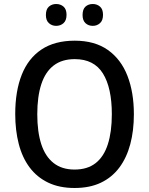

<svg xmlns="http://www.w3.org/2000/svg" viewBox="-20 -928 744 958"><path d="M648 -358Q648 -276 630 -208.5Q612 -141 575.5 -92Q539 -43 483.5 -16.5Q428 10 352 10Q276 10 220 -17Q164 -44 127.5 -93Q91 -142 73.5 -210Q56 -278 56 -359Q56 -473 88.5 -555Q121 -637 187 -681Q253 -725 353 -725Q453 -725 518.5 -678.5Q584 -632 616 -549.5Q648 -467 648 -358ZM166 -358Q166 -270 186 -208.5Q206 -147 247.5 -114.5Q289 -82 352 -82Q416 -82 457 -114Q498 -146 518 -208Q538 -270 538 -358Q538 -490 493.5 -561.5Q449 -633 353 -633Q289 -633 247.5 -601Q206 -569 186 -507.5Q166 -446 166 -358ZM209 -853Q209 -882 224 -895Q239 -908 260 -908Q282 -908 297 -895Q312 -882 312 -854Q312 -826 297 -812.5Q282 -799 260 -799Q239 -799 224 -812.5Q209 -826 209 -853ZM392 -853Q392 -882 406.5 -895Q421 -908 443 -908Q464 -908 479 -895Q494 -882 494 -854Q494 -826 479 -812.5Q464 -799 443 -799Q421 -799 406.5 -812.5Q392 -826 392 -853Z"/></svg>

Font: Noto Sans Hebrew SemiCondensed Medium
Style: Regular
Weight: 500
Width: 4
Designer: Monotype Design Team
Foundry: Monotype Imaging Inc.
Version: Version 2.003